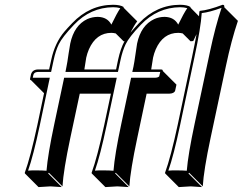

<svg xmlns="http://www.w3.org/2000/svg" viewBox="-20 -718 1009 798"><path d="M558.1 -622.1Q630.9 -697.8 728.5 -698.2Q758.8 -697.8 771.5 -689L772 -686L807.1 -650.4Q808.1 -661.1 808.6 -669.9L811 -672.9Q846.2 -675.8 905.3 -698.2Q909.2 -697.8 911.1 -696.3Q913.1 -692.9 912.1 -688L968.8 -631.3Q941.4 -550.3 918.9 -443.4L855 -143.6Q826.7 -10.7 822.8 56.6L766.1 0L763.2 2.9L819.8 59.6Q817.9 59.6 772.5 56.6Q772.5 56.6 723.1 59.6L666.5 2.9L666 0Q689.5 -64 718.8 -200.2L778.3 -481.9Q789.6 -535.6 796.9 -576.2Q790.5 -563 783.2 -547.4L772 -546.4L739.3 -579.1Q730.5 -581.1 721.2 -581.5Q657.7 -581.5 627.4 -513.2Q620.1 -496.1 616.2 -478.5Q614.3 -469.7 608.4 -429.2H650.4Q654.3 -428.7 655.8 -427.2Q656.7 -424.8 656.7 -422.9L713.4 -366.2L708 -341.3Q704.1 -329.1 682.6 -328.6H589.4L550.3 -143.6Q522 -10.7 517.6 56.6L460.9 0L458.5 2.9L515.1 59.6Q513.2 59.6 467.8 56.6L418 59.6L361.3 2.9L360.8 0Q384.3 -64 413.6 -200.2L440.9 -328.6H404.3H383.3H311.5L272 -143.6Q243.7 -10.3 239.7 56.6L183.1 0L180.2 2.9L236.8 59.6Q234.9 59.6 189.5 56.6L140.1 59.6L83.5 2.9L83 0Q106.4 -64 135.7 -200.2L163.1 -330.6L108.9 -384.8Q106.4 -385.3 105.5 -385.7Q105 -388.2 105 -391.1L108.9 -409.2Q114.7 -428.2 136.2 -429.2H184.1L192.9 -469.2Q208 -540 248 -586.9Q258.3 -599.1 280.3 -622.1Q353 -697.8 450.2 -698.2Q480.5 -697.8 493.7 -689V-686L550.3 -629.4Q538.1 -613.8 522 -582Q533.2 -595.7 558.1 -622.1ZM330.6 -429.2H354H372.1H462.4L470.7 -469.2Q481 -516.6 497.6 -546.9L493.7 -546.4L460.9 -579.1Q452.1 -581.1 443.4 -581.5Q379.9 -581.5 349.6 -513.2Q342.3 -496.1 338.4 -478.5Q336.4 -469.7 330.6 -429.2ZM728.5 -197.8Q701.7 -71.3 679.7 -8.8Q696.3 -10.3 715.8 -9.8Q739.7 -9.8 756.3 -8.3Q761.7 -75.7 788.6 -202.1L852.5 -502Q875 -608.4 900.9 -685.5Q850.6 -667 818.4 -663.6Q814.9 -604.5 788.1 -480ZM565.4 -615.2Q516.1 -563.5 502 -533.7Q488.8 -506.3 480.5 -466.8L470.2 -418.9H252L256.3 -440.9Q259.3 -454.1 265.1 -495.1Q270 -527.8 272 -537.1Q288.1 -612.8 342.8 -638.7Q363.8 -647.9 386.7 -647.9Q426.3 -647 442.9 -615.7Q465.3 -662.1 480 -684.1Q466.3 -688 450.2 -688Q356 -687 287.6 -615.2Q238.3 -563.5 224.1 -533.7Q210.9 -506.3 202.6 -466.8L192.4 -418.9H136.2Q121.6 -418 118.7 -406.7L116.2 -395H187L145.5 -197.8Q118.7 -71.3 96.7 -8.8Q113.3 -10.3 132.8 -9.8Q156.7 -9.8 173.3 -8.3Q178.7 -75.7 205.6 -202.1L246.6 -395H465.3L423.3 -197.8Q396.5 -71.3 374.5 -8.8Q391.1 -10.3 411.1 -9.8Q435.5 -9.8 451.7 -8.3Q457 -76.2 483.9 -202.1L524.9 -395H626Q636.7 -395.5 641.6 -400.4L646 -418.9H529.8L534.7 -440.9Q537.6 -454.1 543.5 -495.1Q548.3 -528.3 549.8 -537.1Q565.9 -612.8 621.1 -638.7Q641.1 -647.9 664.6 -647.9Q704.1 -647 720.7 -615.7Q743.2 -662.1 758.3 -684.1Q744.6 -688 728.5 -688Q634.3 -687 565.4 -615.2Z"/></svg>

Font: Linux Biolinum Shadow O
Style: Italic
Weight: 400
Italic angle: -12°
Designer: Philipp H. Poll
Foundry: Philipp H. Poll
Version: Version 0.6.2